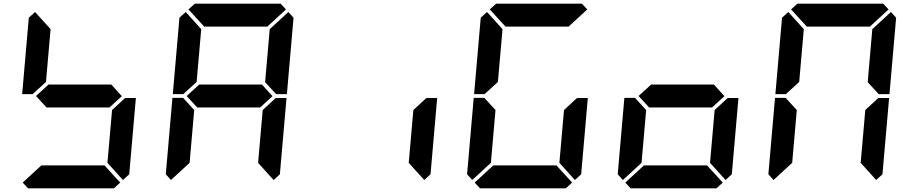

<svg xmlns="http://www.w3.org/2000/svg" viewBox="-20 -1020 4936 1040"><path d="M583 -562 640 -499 573 -438H232L175 -500L243 -562ZM162 -515 157 -510H100L136 -924L170 -955L254 -862L229 -576ZM631 -31 597 0H132L103 -31L204 -124H546ZM653 -485 658 -489H716L680 -76L646 -45L562 -138L587 -424Z M1399 -562 1456 -499 1389 -438H1048L991 -500L1059 -562ZM978 -515 973 -510H916L952 -924L986 -955L1070 -862L1045 -576ZM906 -45 878 -76 914 -490H972L976 -485L1032 -424L1007 -138ZM1469 -485 1474 -489H1532L1496 -76L1462 -45L1378 -138L1403 -424ZM1542 -955 1570 -924 1534 -510H1476L1472 -514L1416 -575L1441 -862ZM1001 -969 1035 -1000H1500L1529 -969L1428 -876H1086Z M2285 -485 2290 -489H2348L2312 -76L2278 -45L2194 -138L2219 -424Z M2610 -515 2605 -510H2548L2584 -924L2618 -955L2702 -862L2677 -576ZM2538 -45 2510 -76 2546 -490H2604L2608 -485L2664 -424L2639 -138ZM3079 -31 3045 0H2580L2551 -31L2652 -124H2994ZM3101 -485 3106 -489H3164L3128 -76L3094 -45L3010 -138L3035 -424ZM2633 -969 2667 -1000H3132L3161 -969L3060 -876H2718Z M3847 -562 3904 -499 3837 -438H3496L3439 -500L3507 -562ZM3354 -45 3326 -76 3362 -490H3420L3424 -485L3480 -424L3455 -138ZM3895 -31 3861 0H3396L3367 -31L3468 -124H3810ZM3917 -485 3922 -489H3980L3944 -76L3910 -45L3826 -138L3851 -424Z M4242 -515 4237 -510H4180L4216 -924L4250 -955L4334 -862L4309 -576ZM4170 -45 4142 -76 4178 -490H4236L4240 -485L4296 -424L4271 -138ZM4733 -485 4738 -489H4796L4760 -76L4726 -45L4642 -138L4667 -424ZM4806 -955 4834 -924 4798 -510H4740L4736 -514L4680 -575L4705 -862ZM4265 -969 4299 -1000H4764L4793 -969L4692 -876H4350Z"/></svg>

Font: DSEG7 Classic
Style: BoldItalic
Weight: 700
Italic angle: -5°
Designer: Keshikan(Twitter:@keshinomi_88pro)
Version: Version 0.46